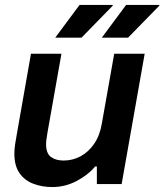

<svg xmlns="http://www.w3.org/2000/svg" viewBox="-20 -743 663 775"><path d="M191 12Q149 12 114 -1.5Q79 -15 58.5 -44.5Q38 -74 38 -123Q38 -141 41 -160.5Q44 -180 48 -202L105 -526H228L172 -210Q170 -196 168 -184Q166 -172 166 -161Q166 -124 185.5 -109.5Q205 -95 237 -95Q273 -95 305 -112Q337 -129 360 -162.5Q383 -196 391 -244L441 -526H564L471 0H371V-71H364Q336 -37 289.5 -12.5Q243 12 191 12ZM203 -591 301 -723H435V-720L309 -591ZM391 -591 489 -723H623V-720L497 -591Z"/></svg>

Font: Archivo Variable SemiBold
Style: Italic
Weight: 600
Italic angle: -10°
Designer: Hector Gatti
Foundry: Omnibus-Type
Version: Version 2.001